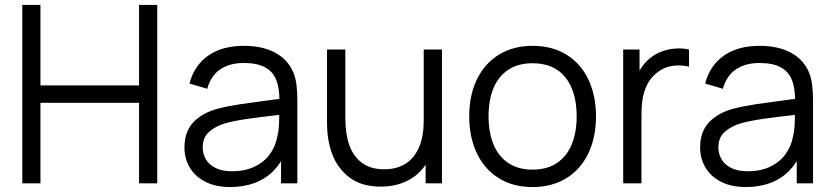

<svg xmlns="http://www.w3.org/2000/svg" viewBox="-20 -740 3362 775"><path d="M70 0V-720H143.3V-395.3H541.3V-720H614.7V0H541.3V-325H143.3V0Z M909.2 15Q850.2 15 808.4 -6.6Q766.7 -28.2 745.6 -64.5Q724.5 -100.8 724.5 -145Q724.5 -208.7 761 -247Q797.5 -285.3 861.8 -302Q904.2 -312.7 953.2 -319.9Q1002.2 -327.2 1086.5 -338.2Q1099.8 -339.8 1111.9 -341.2Q1124 -342.7 1134.2 -344.3L1107.8 -328.7Q1108.8 -382.8 1095 -417.3Q1081.2 -451.8 1049.2 -468.8Q1017.2 -485.7 963.8 -485.7Q907 -485.7 869.2 -460.2Q831.3 -434.7 816.5 -381.7L744.8 -402.7Q763.8 -475.7 820.2 -515.3Q876.5 -555 965.2 -555Q1039.7 -555 1091.2 -527.1Q1142.8 -499.2 1164.2 -447Q1173.3 -425 1176.8 -397.1Q1180.2 -369.2 1180.2 -335.3V0H1114.5V-135.7L1133.5 -127.3Q1114.8 -81.3 1082.8 -49.3Q1050.8 -17.3 1006.9 -1.2Q963 15 909.2 15ZM917.5 -48.7Q967.7 -48.7 1006.3 -66.8Q1045 -84.8 1068.8 -117Q1092.5 -149.2 1099.8 -190.7Q1104.7 -210.3 1105.9 -232.8Q1107.2 -255.2 1107.2 -285.5V-294.7L1135.2 -280L1101.5 -275.7Q1028.8 -267.3 979.5 -260.3Q930.2 -253.3 891.5 -243Q850.7 -231.3 824.4 -208.2Q798.2 -185.2 798.2 -145Q798.2 -119.8 810.4 -97.9Q822.7 -76 849.5 -62.3Q876.3 -48.7 917.5 -48.7Z M1516.3 13.3Q1439.3 13.3 1390.9 -23.5Q1342.5 -60.3 1321.2 -117.2Q1300 -174 1300 -243V-540H1374V-264.3Q1374 -200 1389.8 -154.7Q1405.7 -109.3 1440.6 -83Q1475.5 -56.7 1530.7 -56.7Q1582.3 -56.7 1617.9 -79.8Q1653.5 -102.8 1671.9 -146.8Q1690.3 -190.7 1690.3 -252L1742.3 -240.3Q1742.3 -159.3 1713.8 -102.1Q1685.3 -44.8 1634.4 -15.8Q1583.5 13.3 1516.3 13.3ZM1698 0V-133H1690.3V-540H1764V0Z M2129.7 15Q2050.5 15 1992.8 -21.1Q1935.2 -57.2 1904.6 -121.9Q1874 -186.7 1874 -270.7Q1874 -355.2 1905.1 -419.6Q1936.2 -484 1994.1 -519.5Q2052 -555 2129.7 -555Q2209.2 -555 2266.9 -519.1Q2324.7 -483.2 2355.2 -418.8Q2385.7 -354.5 2385.7 -270.7Q2385.7 -185.7 2354.9 -121.1Q2324.2 -56.5 2266.2 -20.8Q2208.3 15 2129.7 15ZM2129.7 -55.3Q2188.2 -55.3 2228.1 -82.1Q2268 -108.8 2287.8 -157.4Q2307.7 -206 2307.7 -270.7Q2307.7 -370.5 2262.2 -427.6Q2216.7 -484.7 2129.7 -484.7Q2070.5 -484.7 2030.8 -457.8Q1991 -431 1971.5 -383Q1952 -335 1952 -270.7Q1952 -205 1972.2 -156.5Q1992.5 -108 2032.2 -81.7Q2072 -55.3 2129.7 -55.3Z M2495.5 0V-540H2561.5V-410L2548.5 -427Q2557.5 -450.7 2571.9 -471.1Q2586.3 -491.5 2603.5 -504.7Q2623.8 -522.3 2651.7 -532.4Q2679.5 -542.5 2708.2 -544.2Q2736.8 -546 2761.2 -540V-471Q2727.8 -479 2693.8 -474Q2659.7 -469 2631.8 -446.7Q2606.2 -426.7 2592.3 -398.4Q2578.5 -370.2 2573.8 -340.2Q2569.2 -310.3 2569.2 -269.3V0Z M2990.7 15Q2931.7 15 2889.9 -6.6Q2848.2 -28.2 2827.1 -64.5Q2806 -100.8 2806 -145Q2806 -208.7 2842.5 -247Q2879 -285.3 2943.3 -302Q2985.7 -312.7 3034.7 -319.9Q3083.7 -327.2 3168 -338.2Q3181.3 -339.8 3193.4 -341.2Q3205.5 -342.7 3215.7 -344.3L3189.3 -328.7Q3190.3 -382.8 3176.5 -417.3Q3162.7 -451.8 3130.7 -468.8Q3098.7 -485.7 3045.3 -485.7Q2988.5 -485.7 2950.7 -460.2Q2912.8 -434.7 2898 -381.7L2826.3 -402.7Q2845.3 -475.7 2901.7 -515.3Q2958 -555 3046.7 -555Q3121.2 -555 3172.8 -527.1Q3224.3 -499.2 3245.7 -447Q3254.8 -425 3258.2 -397.1Q3261.7 -369.2 3261.7 -335.3V0H3196V-135.7L3215 -127.3Q3196.3 -81.3 3164.3 -49.3Q3132.3 -17.3 3088.4 -1.2Q3044.5 15 2990.7 15ZM2999 -48.7Q3049.2 -48.7 3087.8 -66.8Q3126.5 -84.8 3150.2 -117Q3174 -149.2 3181.3 -190.7Q3186.2 -210.3 3187.4 -232.8Q3188.7 -255.2 3188.7 -285.5V-294.7L3216.7 -280L3183 -275.7Q3110.3 -267.3 3061 -260.3Q3011.7 -253.3 2973 -243Q2932.2 -231.3 2905.9 -208.2Q2879.7 -185.2 2879.7 -145Q2879.7 -119.8 2891.9 -97.9Q2904.2 -76 2931 -62.3Q2957.8 -48.7 2999 -48.7Z"/></svg>

Font: Hauora
Style: Regular
Weight: 400
Designer: Wayne Shih
Foundry: WCYS
Version: Version 1.001